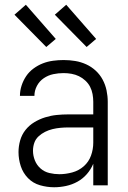

<svg xmlns="http://www.w3.org/2000/svg" viewBox="-20 -781 540 809"><path d="M208 8Q178 8 148.5 -0.5Q119 -9 98 -30.5Q77 -52 67.5 -81Q58 -110 58 -140Q58 -165 65 -189.5Q72 -214 87.5 -233.5Q103 -253 124.5 -266Q146 -279 170 -286.5Q194 -294 218.5 -296.5Q243 -299 268 -299H373V-352Q373 -368 370 -384.5Q367 -401 359.5 -415.5Q352 -430 339.5 -441.5Q327 -453 312.5 -460Q298 -467 281.5 -470Q265 -473 248 -473Q226 -473 204.5 -468.5Q183 -464 164.5 -451.5Q146 -439 135.5 -419Q125 -399 125 -377H64Q64 -399 71 -420.5Q78 -442 90.5 -460.5Q103 -479 121.5 -492.5Q140 -506 160.5 -514Q181 -522 203.5 -525Q226 -528 248 -528Q273 -528 297 -524Q321 -520 343 -510Q365 -500 383 -483.5Q401 -467 412.5 -445.5Q424 -424 429 -400Q434 -376 434 -352V0H373V-91Q363 -67 346 -47.5Q329 -28 306.5 -15.5Q284 -3 258.5 2.5Q233 8 208 8ZM230 -47Q257 -47 284.5 -54.5Q312 -62 333 -80.5Q354 -99 363.5 -125.5Q373 -152 373 -180V-244H268Q252 -244 235 -242.5Q218 -241 201.5 -237Q185 -233 170 -225.5Q155 -218 142.5 -206.5Q130 -195 124.5 -179Q119 -163 119 -146Q119 -125 127 -105Q135 -85 151 -71Q167 -57 188 -52Q209 -47 230 -47ZM345 -583 211 -719 259 -761 385 -617ZM175 -583 41 -719 89 -761 215 -617Z"/></svg>

Font: Iosevka Curly Light
Style: Regular
Weight: 300
Monospace: yes
Designer: Belleve Invis
Foundry: Belleve Invis
Version: Version 22.1.2; ttfautohint (v1.8.4)